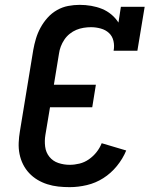

<svg xmlns="http://www.w3.org/2000/svg" viewBox="-20 -763 640 791"><path d="M267 8Q243 8 220 5.5Q197 3 175 -4Q153 -11 134 -22.5Q115 -34 100 -50Q85 -66 75 -86Q65 -106 60.5 -128.5Q56 -151 57 -175Q58 -199 62 -222L117 -557Q121 -580 128 -603.5Q135 -627 147 -649Q159 -671 176 -690Q193 -709 215 -721.5Q237 -734 261 -738.5Q285 -743 308 -743Q332 -743 355.5 -739Q379 -735 400 -726.5Q421 -718 438.5 -703.5Q456 -689 468 -670L478 -735H576L546 -554H448Q452 -574 447.5 -594Q443 -614 429 -627Q415 -640 395 -645.5Q375 -651 355 -651Q340 -651 324.5 -648.5Q309 -646 294.5 -640Q280 -634 267 -623.5Q254 -613 245 -599.5Q236 -586 230.5 -571.5Q225 -557 223 -542L202 -414H375L360 -321H186L167 -207Q163 -183 166 -159Q169 -135 183.5 -117Q198 -99 220.5 -91.5Q243 -84 267 -84Q287 -84 307.5 -89Q328 -94 346 -106.5Q364 -119 377.5 -136Q391 -153 399 -173L500 -143Q486 -109 461.5 -79Q437 -49 405.5 -29Q374 -9 338 -0.5Q302 8 267 8Z"/></svg>

Font: Iosevka Slab Semibold Extended
Style: Italic
Weight: 600
Width: 7
Italic angle: -9°
Monospace: yes
Designer: Belleve Invis
Foundry: Belleve Invis
Version: Version 11.1.0; ttfautohint (v1.8.3)